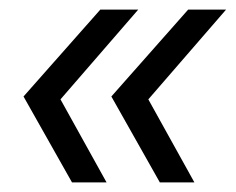

<svg xmlns="http://www.w3.org/2000/svg" viewBox="-20 -468 491 400"><path d="M130 -88 29 -267 189 -448H268L106 -261L202 -88ZM313 -88 212 -267 372 -448H451L289 -261L385 -88Z"/></svg>

Font: Mulish
Style: Italic
Weight: 400
Italic angle: -9°
Designer: Vernon Adams
Foundry: Vernon Adams
Version: Version 3.603; ttfautohint (v1.8.3)